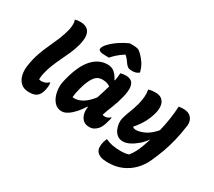

<svg xmlns="http://www.w3.org/2000/svg" viewBox="-177 -1157 1894 1701"><g transform="rotate(30 770.0 -306.0)"><path d="M187 -651Q192 -675 193 -702.5Q194 -730 185 -750Q199 -755 212.5 -756.5Q226 -758 242 -758Q278 -758 305 -742Q332 -726 341 -687Q350 -648 333 -579Q318 -525 298 -479.5Q278 -434 256.5 -390Q235 -346 215.5 -298.5Q196 -251 183 -195Q180 -181 178 -166.5Q176 -152 176 -134Q185 -130 200 -130Q242 -130 271 -158H277Q279 -142 278 -123Q277 -104 270 -75Q265 -54 257 -40Q249 -26 238 -15Q227 -4 206.5 3Q186 10 154 10Q100 10 69 -19Q38 -48 28 -95Q18 -142 27 -194Q38 -264 58 -321Q78 -378 102 -429.5Q126 -481 148.5 -534.5Q171 -588 187 -651Z M637 -552Q684 -552 712.5 -524.5Q741 -497 757 -462H762Q766 -482 769 -503Q772 -524 772 -540Q796 -548 827 -548Q861 -548 883 -532Q905 -516 910 -477Q915 -438 898 -369Q882 -305 859 -249Q836 -193 820 -144Q829 -139 843 -139Q856 -139 869 -143.5Q882 -148 897 -161H903Q902 -154 899.5 -146Q897 -138 895 -129Q888 -98 877 -71Q866 -44 852 -29Q834 -10 815.5 0Q797 10 768 10Q732 10 708.5 -10Q685 -30 675.5 -64Q666 -98 673 -138H667Q642 -97 611.5 -63Q581 -29 549.5 -8.5Q518 12 489 12Q451 12 424.5 -10.5Q398 -33 383 -69.5Q368 -106 365 -147.5Q362 -189 371 -227L378 -255Q416 -406 482.5 -479Q549 -552 637 -552ZM511 -146Q516 -145 520.5 -144.5Q525 -144 529 -144Q572 -144 615.5 -170.5Q659 -197 703 -254Q713 -287 724 -320.5Q735 -354 745 -390Q714 -413 664 -413Q613 -413 583 -370.5Q553 -328 533 -255L528 -237Q521 -211 517 -188Q513 -165 511 -146ZM712 -812H748Q777 -812 795.5 -806Q814 -800 836 -777Q866 -747 887 -713.5Q908 -680 920 -633Q905 -620 888 -615Q871 -610 851 -610Q823 -610 808.5 -618.5Q794 -627 781 -646Q772 -660 760.5 -674.5Q749 -689 731 -705H726Q684 -677 658.5 -654Q633 -631 616 -610H580Q504 -610 508 -641Q510 -652 518 -666.5Q526 -681 545 -700Q579 -735 626 -765.5Q673 -796 712 -812Z M1058 -539Q1072 -544 1090 -546.5Q1108 -549 1127 -549Q1172 -549 1196 -528Q1220 -507 1225.5 -472Q1231 -437 1220 -394Q1207 -342 1180 -291Q1153 -240 1107 -187Q1119 -174 1139 -174Q1180 -174 1230 -198Q1280 -222 1328 -279Q1344 -342 1354 -408Q1364 -474 1368 -543Q1393 -547 1414 -547Q1456 -547 1480 -530Q1504 -513 1513 -487Q1522 -461 1518 -433Q1506 -346 1489 -276Q1472 -206 1449.5 -143Q1427 -80 1397 -14Q1369 49 1322.5 97Q1276 145 1213.5 172.5Q1151 200 1074 200Q1015 200 989.5 187.5Q964 175 953 159Q941 142 940 117.5Q939 93 946 64Q949 53 952.5 44Q956 35 960 26H966Q992 39 1029 47Q1066 55 1122 55Q1142 55 1161 52.5Q1180 50 1199 44Q1222 15 1239 -17Q1256 -49 1270 -88Q1284 -125 1295 -161H1292Q1265 -123 1229.5 -93Q1194 -63 1158.5 -45.5Q1123 -28 1094 -28Q1057 -28 1033.5 -47Q1010 -66 998 -94.5Q986 -123 983.5 -151.5Q981 -180 986 -199Q998 -246 1016 -291Q1034 -336 1047 -383Q1071 -473 1058 -539Z"/></g></svg>

Font: Recursive Sn Csl St XBd
Style: Italic
Weight: 800
Italic angle: -15°
Version: Version 1.079;hotconv 1.0.112;makeotfexe 2.5.65598; ttfautoh